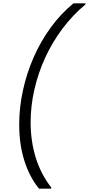

<svg xmlns="http://www.w3.org/2000/svg" viewBox="-20 -954 537 1160"><path d="M216 186Q159 117 127.5 18Q96 -81 96 -202Q96 -304 118.5 -407.5Q141 -511 183 -607Q225 -703 286 -787Q347 -871 424 -934H497L496 -927Q419 -863 357.5 -781Q296 -699 253.5 -606.5Q211 -514 188 -414Q165 -314 165 -215Q165 -102 196 -1.5Q227 99 290 179L289 186Z"/></svg>

Font: SVN-Poppins Light
Style: Italic
Weight: 300
Italic angle: -10°
Designer: Ninad Kale (Devanagari), Jonny Pinhorn (Latin)
Foundry: Indian Type Foundry
Version: Version 3.002 2017; ttfautohint (v1.8.3)